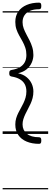

<svg xmlns="http://www.w3.org/2000/svg" viewBox="-20 -1015 385 1455"><path d="M276 -995Q285 -995 289 -989.5Q293 -984 293 -970Q293 -956 289 -950.5Q285 -945 276 -945Q235 -945 207.5 -933Q180 -921 165.5 -899Q151 -877 151 -847Q151 -822 159.5 -799.5Q168 -777 180 -754.5Q192 -732 204 -708.5Q216 -685 224.5 -657.5Q233 -630 233 -598Q233 -569 220.5 -540.5Q208 -512 182.5 -490.5Q157 -469 117 -460Q157 -451 182.5 -429.5Q208 -408 220.5 -380Q233 -352 233 -322Q233 -295 227 -272Q221 -249 211.5 -228.5Q202 -208 191.5 -188.5Q181 -169 172 -150Q163 -131 157 -112Q151 -93 151 -72Q151 -29 183 -2Q215 25 276 25Q285 25 289 30.5Q293 36 293 50Q293 64 289 69.5Q285 75 276 75Q223 75 182 58Q141 41 118.5 8Q96 -25 96 -71Q96 -97 102.5 -118.5Q109 -140 118.5 -159Q128 -178 138.5 -196.5Q149 -215 158 -234Q167 -253 173.5 -275Q180 -297 180 -322Q180 -353 168 -376Q156 -399 131 -414Q106 -429 68 -435Q59 -437 54.5 -441.5Q50 -446 50 -460Q50 -474 54.5 -478.5Q59 -483 68 -485Q106 -491 131 -506Q156 -521 168 -544Q180 -567 180 -598Q180 -629 171.5 -654Q163 -679 150.5 -701.5Q138 -724 125.5 -746Q113 -768 104.5 -793Q96 -818 96 -849Q96 -895 118.5 -927.5Q141 -960 182 -977.5Q223 -995 276 -995ZM0 410H345V420H0ZM0 -20H345V0H0ZM0 -505H345V-500H0ZM0 -930H345V-920H0Z"/></svg>

Font: Playwrite DE Grund Guides
Style: Regular
Weight: 400
Designer: Veronika Burian, José Scaglione
Foundry: TypeTogether
Version: Version 1.003